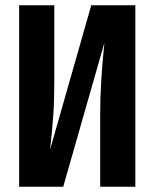

<svg xmlns="http://www.w3.org/2000/svg" viewBox="-20 -712 589 732"><path d="M496 0H362V-284Q362 -394 378 -549L221 0H53V-692H187V-404Q187 -327 183 -270Q179 -213 171 -142L328 -692H496Z"/></svg>

Font: Fira Sans Extra Condensed SemiBold
Style: Regular
Weight: 600
Width: 1
Designer: Carrois Corporate & Edenspiekermann AG
Foundry: Carrois Corporate GbR & Edenspiekermann AG
Version: Version 4.203